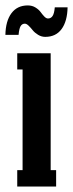

<svg xmlns="http://www.w3.org/2000/svg" viewBox="-31 -684 268 704"><path d="M134.8 -548.8Q121.1 -548.8 108.6 -556.4Q96.2 -564 89.1 -573Q82 -582 74.2 -589.6Q66.4 -597.2 60.1 -597.2Q49.8 -597.2 44.4 -587.9Q39.1 -578.6 37.1 -556.2H-11.2Q-10.3 -606.9 11 -635.5Q32.2 -664.1 70.8 -664.1Q86.9 -664.1 99.1 -656.5Q111.3 -648.9 117.7 -640.1Q124 -631.3 131.1 -623.8Q138.2 -616.2 145 -616.2Q155.8 -616.2 161.9 -625.5Q168 -634.8 169.9 -657.2H216.8Q215.8 -606 194.8 -577.4Q173.8 -548.8 134.8 -548.8ZM174.8 0H32.2V-60.1H51.8V-429.2H32.2V-488.8H154.8V-60.1H174.8Z"/></svg>

Font: Margherita Bold
Style: Regular
Weight: 700
Designer: James Puckett
Foundry: Dunwich Type Founders
Version: Version 1.008;hotconv 1.0.109;makeotfexe 2.5.65596